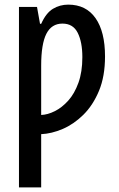

<svg xmlns="http://www.w3.org/2000/svg" viewBox="-20 -570 513 830"><path d="M275 -550Q352 -550 393 -491.5Q434 -433 434 -326Q434 -240 408 -177.5Q382 -115 340.5 -74Q299 -33 251 -12.5Q203 8 158 10V240H62V-540H140L153 -467H158Q179 -514 209 -532Q239 -550 275 -550ZM250 -468Q203 -468 180.5 -424Q158 -380 158 -286V-73Q186 -74 217 -89.5Q248 -105 275 -135Q302 -165 319 -212Q336 -259 336 -323Q336 -388 316 -428Q296 -468 250 -468Z"/></svg>

Font: Noto Sans ExtraCondensed Medium
Style: Regular
Weight: 500
Width: 2
Designer: Monotype Design Team
Foundry: Monotype Imaging Inc.
Version: Version 2.013; ttfautohint (v1.8.4.7-5d5b)